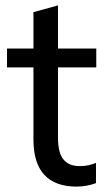

<svg xmlns="http://www.w3.org/2000/svg" viewBox="-20 -683 396 712"><path d="M264 9Q185 9 144.5 -34.5Q104 -78 104 -166V-433H6V-503H104V-638L195 -663V-503H337V-433H195V-174Q195 -116 215.5 -91.5Q236 -67 275 -67Q295 -67 309.5 -70.5Q324 -74 336 -79V-4Q321 2 301.5 5.5Q282 9 264 9Z"/></svg>

Font: Mulish Medium
Style: Regular
Weight: 500
Designer: Vernon Adams
Foundry: Vernon Adams
Version: Version 3.603; ttfautohint (v1.8.3)